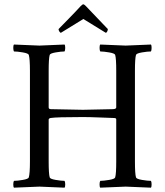

<svg xmlns="http://www.w3.org/2000/svg" viewBox="-20 -869 766 892"><path d="M252 -733.9Q265.1 -747.6 298.3 -781.2Q331.5 -814.9 355 -840.8Q363.3 -849.1 367.2 -849.1Q370.6 -849.1 378.9 -840.8Q399.4 -818.8 429.7 -787.6Q460 -756.3 481 -733.9Q481 -728.5 478 -722.7Q475.1 -716.8 471.2 -716.8L367.2 -780.8L263.2 -716.8Q259.3 -716.8 255.6 -722.9Q252 -729 252 -733.9ZM44.9 2.9Q41.5 -1 41.7 -12.9Q42 -24.9 44.9 -28.8Q60.5 -28.8 86.2 -33.2Q111.8 -37.6 113.8 -44.9Q119.1 -62.5 119.1 -119.1V-540Q119.1 -596.2 113.8 -613.8Q111.8 -621.1 86.2 -625.5Q60.5 -629.9 44.9 -629.9Q42 -633.8 41.7 -646Q41.5 -658.2 44.9 -662.1Q147.5 -657.2 163.1 -657.2Q177.2 -657.2 279.8 -662.1Q283.2 -658.2 283 -646Q282.7 -633.8 279.8 -629.9Q264.2 -629.9 238.5 -625.5Q212.9 -621.1 210.9 -613.8Q206.1 -597.7 206.1 -540V-370.1Q206.1 -361.8 216.8 -361.8Q363.3 -358.9 365.2 -358.9Q381.8 -358.9 502 -361.8Q520 -361.8 520 -370.1V-540Q520 -597.7 515.1 -613.8Q513.2 -621.1 487.3 -625.5Q461.4 -629.9 445.8 -629.9Q442.9 -633.8 442.6 -646Q442.4 -658.2 445.8 -662.1Q548.3 -657.2 564 -657.2Q578.6 -657.2 681.2 -662.1Q684.6 -658.2 684.3 -646Q684.1 -633.8 681.2 -629.9Q665.5 -629.9 639.6 -625.5Q613.8 -621.1 611.8 -613.8Q606.9 -597.7 606.9 -540V-119.1Q606.9 -61 611.8 -44.9Q613.8 -37.6 639.6 -33.2Q665.5 -28.8 681.2 -28.8Q684.1 -24.9 684.3 -12.9Q684.6 -1 681.2 2.9Q578.6 -2 564 -2Q548.3 -2 445.8 2.9Q442.4 -1 442.6 -12.9Q442.9 -24.9 445.8 -28.8Q461.4 -28.8 487.3 -33.2Q513.2 -37.6 515.1 -44.9Q520 -61 520 -119.1V-314.9Q520 -320.8 508.8 -320.8Q494.1 -321.3 444.3 -323.2Q394.5 -325.2 365.2 -325.2Q241.2 -325.2 214.8 -320.8Q206.1 -318.8 206.1 -313V-119.1Q206.1 -61 210.9 -44.9Q212.9 -37.6 238.5 -33.2Q264.2 -28.8 279.8 -28.8Q282.7 -24.9 283 -12.9Q283.2 -1 279.8 2.9Q177.2 -2 163.1 -2Q147.5 -2 44.9 2.9Z"/></svg>

Font: Crimson
Style: Roman
Weight: 400
Version: Version 0.8